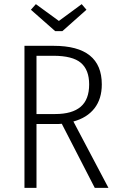

<svg xmlns="http://www.w3.org/2000/svg" viewBox="-20 -906 572 926"><path d="M437 0 278 -309 262 -308H156V0H98V-685H239Q471 -685 471 -499Q471 -429 435.5 -383.5Q400 -338 334 -320L503 0ZM410 -499Q410 -569 370 -603Q330 -637 237 -637H156V-356H246Q328 -356 369 -391Q410 -426 410 -499ZM397 -859 281 -756H246L129 -859L153 -886L264 -805L374 -886Z"/></svg>

Font: Fira Sans Condensed Light
Style: Regular
Weight: 300
Width: 3
Designer: bBox Type GmbH & Carrois Corporate GbR & Edenspiekermann AG
Foundry: bBox Type GmbH & Carrois Corporate GbR & Edenspiekermann AG
Version: Version 4.301